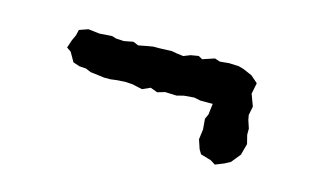

<svg xmlns="http://www.w3.org/2000/svg" viewBox="-44 -414 687 423"><g transform="rotate(15 300.0 -203.0)"><path d="M453 -97 429 -104 423 -114 416 -135 419 -158 417 -182 422 -193 425 -218H397L382 -221L359 -219L343 -215L317 -216L300 -211L284 -217L266 -209L243 -214L228 -215L209 -214L193 -212H179L147 -216L135 -221L120 -222L105 -227L93 -248L83 -255L89 -273L95 -286L98 -299L118 -306L144 -303L172 -305L182 -302L200 -301L221 -305L233 -300L254 -304L266 -306H280L308 -307L319 -305L335 -303L350 -309L368 -312L377 -307L404 -316L416 -312L437 -314L459 -313L470 -310L491 -301L507 -287L502 -262L512 -235L508 -215L510 -204L516 -186V-172L521 -152L514 -126L497 -105L484 -98L464 -90Z"/></g></svg>

Font: Winky Rough SemiBold
Style: Regular
Weight: 600
Designer: Simon Atzbach
Foundry: typofactur
Version: Version 1.206; ttfautohint (v1.8.4.7-5d5b)